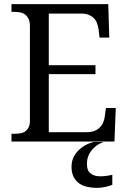

<svg xmlns="http://www.w3.org/2000/svg" viewBox="-20 -681 616 924"><path d="M214.8 -44.9H395.5Q417 -44.9 432.4 -50.3Q447.8 -55.7 459.2 -66.7Q470.7 -77.6 476.6 -91.6Q482.4 -105.5 484.4 -121.6L489.7 -161.1H537.1L530.8 0H35.2V-37.1H46.9Q60.5 -37.1 75.2 -39.1Q89.8 -41 100.1 -47.9Q110.4 -54.7 117.2 -67.1Q124 -79.6 124 -99.6V-555.2Q124 -578.1 117.2 -591.1Q110.4 -604 100.8 -611.3Q91.3 -618.7 76.4 -621.3Q61.5 -624 46.9 -624H35.2V-661.1H501L505.9 -500H459L454.6 -539.1Q451.7 -555.2 447 -568.8Q442.4 -582.5 432.4 -592.8Q422.4 -603 407.7 -609.4Q393.1 -615.7 371.1 -615.7H214.8V-367.2H439.5V-324.2H214.8ZM324.2 122.1Q324.2 98.6 332.5 79.3Q340.8 60.1 355.7 44.7Q370.6 29.3 390.6 18.1Q410.6 6.8 432.1 2H479Q469.7 4.9 454.8 13.2Q439.9 21.5 426.8 35.6Q413.6 49.8 406 67.6Q398.4 85.4 398.4 107.9Q398.4 124 402.3 134.8Q406.2 145.5 415.3 153.1Q424.3 160.6 436.3 164.1Q448.2 167.5 462.9 167.5Q475.1 167.5 489.5 165.8Q503.9 164.1 520.5 160.2V208.5Q513.7 211.4 504.2 214.1Q494.6 216.8 485.6 218.8Q476.6 220.7 466.8 221.9Q457 223.1 449.2 223.1Q419.9 223.1 396.2 217.3Q372.6 211.4 356.7 198.2Q340.8 185.1 332.5 166.3Q324.2 147.5 324.2 122.1Z"/></svg>

Font: MUA Office
Style: Regular
Weight: 400
Designer: Khon Soe Zaw Thu
Foundry: Myanmar Unicode
Version: Version 2.10 June 24, 2017